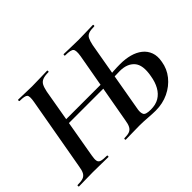

<svg xmlns="http://www.w3.org/2000/svg" viewBox="-127 -885 1149 1149"><g transform="rotate(-45 448.0 -310.5)"><path d="M639 4Q614 4 575 1Q536 -2 506 -2Q473 -2 442.5 -1Q412 0 389 0Q386 0 386 -6Q386 -12 389 -12Q417 -12 432.5 -18Q448 -24 456.5 -40Q465 -56 469 -84L551 -545Q558 -588 547.5 -600.5Q537 -613 489 -613Q485 -613 485 -619Q485 -625 489 -625Q512 -625 542 -623.5Q572 -622 613 -622Q646 -622 679 -623.5Q712 -625 735 -625Q738 -625 738 -619Q738 -613 735 -613Q705 -613 688 -607Q671 -601 663 -585Q655 -569 649 -540L568 -77Q564 -52 571.5 -36.5Q579 -21 622 -21Q664 -21 692.5 -38Q721 -55 739 -87Q757 -119 764 -163Q779 -244 747.5 -280Q716 -316 654 -316Q634 -316 612.5 -315Q591 -314 568 -312L565 -335Q595 -340 626 -342Q657 -344 685 -344Q729 -344 766 -334Q803 -324 829.5 -303Q856 -282 867.5 -250.5Q879 -219 871 -177Q863 -125 830 -84Q797 -43 747.5 -19.5Q698 4 639 4ZM-6 0Q-10 0 -10 -6Q-10 -12 -6 -12Q24 -12 40.5 -18Q57 -24 65.5 -40Q74 -56 78 -84L160 -547Q168 -591 158 -602Q148 -613 104 -613Q100 -613 100 -619Q100 -625 104 -625Q128 -625 157 -623.5Q186 -622 218 -622Q260 -622 291.5 -623.5Q323 -625 347 -625Q351 -625 351 -619Q351 -613 347 -613Q316 -613 298.5 -606Q281 -599 272.5 -583Q264 -567 258 -538L178 -77Q173 -49 176 -35Q179 -21 194.5 -16.5Q210 -12 241 -12Q245 -12 245 -6Q245 0 241 0Q214 0 183.5 -1Q153 -2 112 -2Q80 -2 48.5 -1Q17 0 -6 0ZM166 -311 171 -339H560L556 -311Z"/></g></svg>

Font: Cormorant Light
Style: Italic
Weight: 300
Italic angle: -10°
Designer: Christian Thalmann (Catharsis Fonts)
Foundry: Catharsis Fonts
Version: Version 4.000